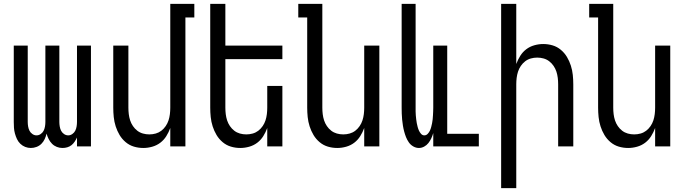

<svg xmlns="http://www.w3.org/2000/svg" viewBox="-20 -755 3540 990"><path d="M139 8Q124 8 110 2.5Q96 -3 85 -13.5Q74 -24 67.5 -38Q61 -52 57 -66.5Q53 -81 52 -96Q51 -111 51 -126V-520H123V-126Q123 -115 125 -103Q127 -91 132 -81Q137 -71 147 -64Q157 -57 168 -57Q180 -57 190 -64Q200 -71 205 -81Q210 -91 212 -103Q214 -115 214 -126V-520H286V-126Q286 -115 288 -103Q290 -91 295 -81Q300 -71 310 -64Q320 -57 332 -57Q343 -57 353 -64Q363 -71 368 -81Q373 -91 375 -103Q377 -115 377 -126V-520H449V0H377V-46Q372 -35 365 -24.5Q358 -14 348.5 -6.5Q339 1 327 4.5Q315 8 302 8Q287 8 273 2.5Q259 -3 248.5 -13.5Q238 -24 231 -38Q224 -52 220 -66Q217 -52 210.5 -38Q204 -24 193.5 -13.5Q183 -3 168.5 2.5Q154 8 139 8Z M719 8Q694 8 670.5 1Q647 -6 628 -22Q609 -38 596.5 -59Q584 -80 576.5 -103.5Q569 -127 566.5 -151.5Q564 -176 564 -200V-520H642V-200Q642 -183 644 -166.5Q646 -150 651 -134.5Q656 -119 665.5 -105Q675 -91 688 -81Q701 -71 717 -66.5Q733 -62 750 -62Q767 -62 783 -66.5Q799 -71 812 -81Q825 -91 834.5 -105Q844 -119 849 -134.5Q854 -150 856 -166.5Q858 -183 858 -200V-735H982V-665H936V0H858V-95Q850 -73 837.5 -53Q825 -33 806.5 -19Q788 -5 765 1.5Q742 8 719 8Z M1219 8Q1194 8 1170.5 1Q1147 -6 1128 -22Q1109 -38 1096.5 -59Q1084 -80 1076.5 -103.5Q1069 -127 1066.5 -151.5Q1064 -176 1064 -200V-735H1142V-520H1436V-450H1142V-200Q1142 -183 1144 -166.5Q1146 -150 1151 -134.5Q1156 -119 1165.5 -105Q1175 -91 1188 -81Q1201 -71 1217 -66.5Q1233 -62 1250 -62Q1267 -62 1283 -66.5Q1299 -71 1312 -81Q1325 -91 1334.5 -105Q1344 -119 1349 -134.5Q1354 -150 1356 -166.5Q1358 -183 1358 -200V-312H1436V0H1358V-95Q1350 -73 1337.5 -53Q1325 -33 1306.5 -19Q1288 -5 1265 1.5Q1242 8 1219 8Z M1719 8Q1694 8 1670.5 1Q1647 -6 1628 -22Q1609 -38 1596.5 -59Q1584 -80 1576.5 -103.5Q1569 -127 1566.5 -151.5Q1564 -176 1564 -200V-665H1518V-735H1642V-200Q1642 -183 1644 -166.5Q1646 -150 1651 -134.5Q1656 -119 1665.5 -105Q1675 -91 1688 -81Q1701 -71 1717 -66.5Q1733 -62 1750 -62Q1767 -62 1783 -66.5Q1799 -71 1812 -81Q1825 -91 1834.5 -105Q1844 -119 1849 -134.5Q1854 -150 1856 -166.5Q1858 -183 1858 -200V-520H1936V0H1858V-95Q1850 -73 1837.5 -53Q1825 -33 1806.5 -19Q1788 -5 1765 1.5Q1742 8 1719 8Z M2140 8Q2125 8 2111 0Q2097 -8 2088 -21Q2079 -34 2073.5 -48Q2068 -62 2064 -77Q2060 -92 2057.5 -107.5Q2055 -123 2053.5 -138.5Q2052 -154 2051.5 -169.5Q2051 -185 2051 -200V-735H2123V-200Q2123 -190 2123 -180Q2123 -170 2124 -160Q2125 -150 2126 -140Q2127 -130 2129 -120Q2131 -110 2133.5 -100.5Q2136 -91 2140 -82Q2144 -73 2151 -65Q2158 -57 2168 -57Q2178 -57 2185.5 -65Q2193 -73 2197 -82Q2201 -91 2203.5 -100.5Q2206 -110 2208 -120Q2210 -130 2211 -140Q2212 -150 2212.5 -160Q2213 -170 2213.5 -180Q2214 -190 2214 -200V-520H2286V-65H2449V0H2214V-69Q2210 -55 2204 -42Q2198 -29 2189 -17.5Q2180 -6 2167 1Q2154 8 2140 8Z M2564 215V-735H2642V-425Q2650 -447 2662.5 -467Q2675 -487 2693.5 -501Q2712 -515 2735 -521.5Q2758 -528 2781 -528Q2806 -528 2829.5 -521Q2853 -514 2872 -498Q2891 -482 2903.5 -461Q2916 -440 2923.5 -416.5Q2931 -393 2933.5 -368.5Q2936 -344 2936 -320V0H2858V-320Q2858 -337 2856 -353.5Q2854 -370 2849 -385.5Q2844 -401 2834.5 -415Q2825 -429 2812 -439Q2799 -449 2783 -453.5Q2767 -458 2750 -458Q2733 -458 2717 -453.5Q2701 -449 2688 -439Q2675 -429 2665.5 -415Q2656 -401 2651 -385.5Q2646 -370 2644 -353.5Q2642 -337 2642 -320V215Z M3219 8Q3194 8 3170.5 1Q3147 -6 3128 -22Q3109 -38 3096.5 -59Q3084 -80 3076.5 -103.5Q3069 -127 3066.5 -151.5Q3064 -176 3064 -200V-665H3018V-735H3142V-200Q3142 -183 3144 -166.5Q3146 -150 3151 -134.5Q3156 -119 3165.5 -105Q3175 -91 3188 -81Q3201 -71 3217 -66.5Q3233 -62 3250 -62Q3267 -62 3283 -66.5Q3299 -71 3312 -81Q3325 -91 3334.5 -105Q3344 -119 3349 -134.5Q3354 -150 3356 -166.5Q3358 -183 3358 -200V-520H3436V0H3358V-95Q3350 -73 3337.5 -53Q3325 -33 3306.5 -19Q3288 -5 3265 1.5Q3242 8 3219 8Z"/></svg>

Font: Iosevka Term Curly
Style: Regular
Weight: 400
Designer: Belleve Invis
Foundry: Belleve Invis
Version: Version 32.3.0